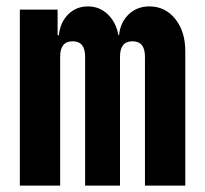

<svg xmlns="http://www.w3.org/2000/svg" viewBox="-20 -580 640 600"><path d="M42 0V-550H160V-470H164Q168 -510 193 -535Q218 -560 255 -560Q291 -560 317 -535Q343 -510 350 -470H352Q356 -510 382 -535Q408 -560 447 -560Q496 -560 527.5 -521Q559 -482 559 -420V0H433V-403Q433 -451 394 -451Q355 -451 355 -403V0H246V-403Q246 -451 207 -451Q168 -451 168 -403V0Z"/></svg>

Font: NKDuy Mono ExtraBold
Style: Regular
Weight: 800
Monospace: yes
Designer: NKDuy
Foundry: NKDuy
Version: Version 2.251; ttfautohint (v1.8.4.7-5d5b)